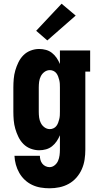

<svg xmlns="http://www.w3.org/2000/svg" viewBox="-20 -802 540 1035"><path d="M247 213Q223 213 199 209Q175 205 153 194.5Q131 184 113.5 167.5Q96 151 84 130Q72 109 65.5 85.5Q59 62 58 38H195Q195 49 198 60Q201 71 208 80Q215 89 225.5 94Q236 99 247 99Q262 99 274.5 89Q287 79 293 65Q299 51 301 35.5Q303 20 303 5V-73Q296 -56 285.5 -40.5Q275 -25 260.5 -13.5Q246 -2 228 3Q210 8 191 8Q168 8 145.5 -0.5Q123 -9 106.5 -25.5Q90 -42 79.5 -63.5Q69 -85 62.5 -107.5Q56 -130 54 -153.5Q52 -177 52 -200V-330Q52 -353 54 -376.5Q56 -400 62.5 -422.5Q69 -445 79.5 -466.5Q90 -488 106.5 -504.5Q123 -521 145.5 -529.5Q168 -538 191 -538Q210 -538 228 -533Q246 -528 260.5 -516.5Q275 -505 285.5 -489.5Q296 -474 303 -457V-530H466V-416H440V5Q440 32 436 58.5Q432 85 421 110Q410 135 392 155.5Q374 176 350.5 189Q327 202 300.5 207.5Q274 213 247 213ZM249 -106Q259 -106 268.5 -110.5Q278 -115 284 -123Q290 -131 293.5 -140.5Q297 -150 299.5 -160Q302 -170 302.5 -180Q303 -190 303 -200V-330Q303 -340 302.5 -350Q302 -360 299.5 -370Q297 -380 293.5 -389.5Q290 -399 284 -407Q278 -415 268.5 -419.5Q259 -424 249 -424Q233 -424 220 -414.5Q207 -405 200 -391Q193 -377 191 -361.5Q189 -346 189 -330V-200Q189 -184 191 -168.5Q193 -153 200 -139Q207 -125 220 -115.5Q233 -106 249 -106ZM235 -584 175 -636 312 -782 388 -718Z"/></svg>

Font: Iosevka Slab Heavy
Style: Regular
Weight: 900
Monospace: yes
Designer: Belleve Invis
Foundry: Belleve Invis
Version: Version 11.1.0; ttfautohint (v1.8.3)